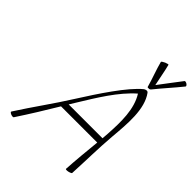

<svg xmlns="http://www.w3.org/2000/svg" viewBox="-289 -1240 1417 1417"><g transform="rotate(45 419.5 -531.5)"><path d="M672 -852C725 -918 784 -982 837 -1048C841 -1052 837 -1060 828 -1067C819 -1073 808 -1076 804 -1072C759 -1015 717 -956 672 -898C659 -956 650 -1015 635 -1072C635 -1076 622 -1073 607 -1067C592 -1060 579 -1052 580 -1048C597 -982 623 -918 641 -852C641 -847 646 -844 653 -846C659 -844 667 -847 672 -852ZM101 9C167 -91 230 -193 291 -295H669C659 -195 649 -94 643 5C642 9 653 11 668 8C683 5 696 -1 697 -5C704 -138 705 -270 716 -403C729 -552 745 -717 671 -818C668 -822 663 -825 656 -825C650 -825 642 -822 635 -818C540 -741 416 -551 324 -406C240 -272 144 -142 59 -9C55 -5 62 2 73 7C85 12 97 13 101 9ZM351 -394C431 -524 517 -668 626 -763C689 -663 686 -528 678 -397C677 -379 675 -362 674 -345H321C331 -361 341 -378 351 -394Z"/></g></svg>

Font: Nupuram Thin Italic
Style: Regular
Weight: 100
Designer: Santhosh Thottingal (santhosh.thottingal@gmail.com)
Foundry: SMC
Version: Version 1.000